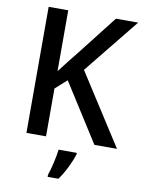

<svg xmlns="http://www.w3.org/2000/svg" viewBox="-100 -782 800 1071"><g transform="rotate(10 300.0 -246.5)"><path d="M600 0 342 -402 594 -714H468L293 -490C261 -450 228 -409 198 -369V-714H87V0H198V-271L263 -329L472 0ZM383 61H280C275 104 259 174 246 209V221H307C341 175 371 109 383 70Z"/></g></svg>

Font: Noto Sans Thai Medium
Style: Regular
Weight: 500
Designer: Monotype Design Team
Foundry: Monotype Imaging Inc.
Version: Version 1.901